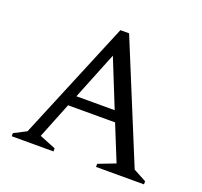

<svg xmlns="http://www.w3.org/2000/svg" viewBox="-117 -799 983 933"><g transform="rotate(20 375.0 -332.5)"><path d="M33 0V-16L97 -49L353 -665H398L650 -52L717 -16V0H469V-16L557 -50L482 -235H239L165 -50L249 -16V0ZM262 -290H460L361 -536Z"/></g></svg>

Font: Spectral SC
Style: Regular
Weight: 400
Designer: Jean-Baptiste Levee
Foundry: Production Type
Version: Version 2.001